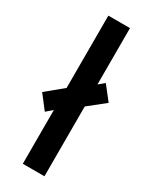

<svg xmlns="http://www.w3.org/2000/svg" viewBox="-222 -806 677 853"><g transform="rotate(30 117.0 -380.0)"><path d="M62 0V-276L31 -249L-23 -319L62 -389V-760H173V-471L202 -495L257 -425L173 -358V0Z"/></g></svg>

Font: Noto Sans Gurmukhi ExtraCondensed SemiBold
Style: Regular
Weight: 600
Width: 2
Designer: Jelle Bosma - Monotype Design Team
Foundry: Monotype Imaging Inc.
Version: Version 2.004; ttfautohint (v1.8.4.7-5d5b)